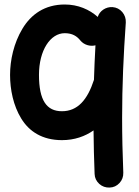

<svg xmlns="http://www.w3.org/2000/svg" viewBox="-20 -574 627 866"><path d="M487.3 -542C457.5 -543.9 429.2 -524.9 420.9 -497.6C383.3 -531.2 332 -553.7 272 -553.7C181.6 -553.7 119.6 -508.8 81.1 -444.3C42 -379.4 25.4 -302.2 25.4 -236.3C25.4 -169.9 40 -97.7 75.7 -39.6C111.3 19 170.9 58.1 259.3 58.1C316.4 58.1 363.3 41 401.9 14.2C402.3 79.1 404.3 145.5 406.7 210.4C407.2 228.5 414.6 243.2 427.7 255.4C440.9 267.1 456.1 272.5 474.1 272C492.2 271.5 506.8 264.6 519 251.5C531.2 238.3 536.6 222.7 536.1 204.6C532.7 121.1 530.8 39.6 530.8 -42.5C530.8 -186.5 537.1 -328.1 547.4 -472.2C548.3 -490.2 543 -505.9 531.7 -519.5C520 -533.2 505.4 -540.5 487.3 -542ZM155.8 -236.3C155.8 -347.7 207.5 -424.3 272 -424.3C306.6 -424.3 327.1 -410.6 342.3 -391.6C358.4 -371.6 386.7 -363.3 410.6 -369.6C407.7 -317.4 405.3 -265.1 403.8 -213.9C374.5 -123.5 330.1 -72.3 259.3 -72.3C190.4 -72.3 155.8 -121.1 155.8 -236.3Z"/></svg>

Font: Mikhak
Style: Bold
Weight: 700
Designer: Amin Abedi
Version: Version 3.2